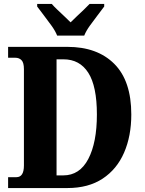

<svg xmlns="http://www.w3.org/2000/svg" viewBox="-20 -951 731 971"><path d="M21 0V-55H63Q101 -55 101 -114V-601Q101 -634 89 -646.5Q77 -659 57 -659H21V-714H321Q472 -714 558 -628Q644 -542 644 -372Q644 -263 607.5 -179Q571 -95 499 -47.5Q427 0 321 0ZM300 -64Q383 -64 426.5 -147Q470 -230 470 -372Q470 -515 426.5 -583Q383 -651 301 -651H266V-64ZM269 -771Q260 -794 241 -820.5Q222 -847 202 -873Q182 -899 168 -918V-931H242Q252 -919 269.5 -902.5Q287 -886 305.5 -868.5Q324 -851 337 -838Q350 -851 368.5 -868.5Q387 -886 404.5 -902.5Q422 -919 433 -931H507V-918Q493 -899 473 -873Q453 -847 434 -820.5Q415 -794 406 -771Z"/></svg>

Font: Noto Serif Armenian Condensed ExtraBold
Style: Regular
Weight: 800
Width: 3
Designer: Monotype Design Team
Foundry: Monotype Imaging Inc.
Version: Version 2.008; ttfautohint (v1.8.4.7-5d5b)